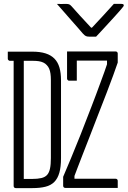

<svg xmlns="http://www.w3.org/2000/svg" viewBox="-20 -965 655 985"><path d="M146 -700Q186 -700 214 -691Q242 -682 259.5 -664Q277 -646 285 -618.5Q293 -591 293 -554V-154Q293 -109 284.5 -79Q276 -49 258.5 -31.5Q241 -14 213 -7Q185 0 147 0Q136 0 125 0Q114 0 103.5 0Q93 0 85 0Q77 0 70.5 0Q64 0 61 0Q56 0 53 -3Q50 -6 50 -11Q50 -95 50 -179Q50 -263 50 -348Q50 -433 50 -521Q50 -609 50 -700L109 -680L102 -669Q102 -641 102 -613Q102 -585 102 -556Q102 -493 102 -429.5Q102 -366 102 -302Q102 -238 102 -174.5Q102 -111 102 -47Q106 -47 111 -47Q116 -47 124 -47Q132 -47 144 -47Q173 -47 192 -51.5Q211 -56 221.5 -67.5Q232 -79 236.5 -100Q241 -121 241 -154V-555Q241 -573 239 -587Q237 -601 232.5 -612Q228 -623 220 -631Q213 -639 202.5 -644Q192 -649 179 -651Q166 -653 149 -653Q134 -653 116 -653Q98 -653 81 -653Q64 -653 50.5 -653Q37 -653 31 -653Q28 -653 25.5 -654.5Q23 -656 21.5 -658.5Q20 -661 20 -664Q20 -673 20 -682Q20 -691 20 -700Q28 -700 42.5 -700Q57 -700 75.5 -700Q94 -700 112.5 -700Q131 -700 146 -700ZM584 -1H315Q310 -1 307 -4Q304 -7 304 -12V-58Q322 -100 344.5 -154Q367 -208 393.5 -274.5Q420 -341 450 -420Q462 -450 473 -480.5Q484 -511 495 -540Q506 -569 515.5 -596Q525 -623 533 -647Q541 -671 548 -691L529 -602V-677L552 -654Q504 -654 482.5 -654Q461 -654 453.5 -654Q446 -654 441.5 -654Q437 -654 425.5 -654Q414 -654 382 -654H358Q351 -654 345.5 -655.5Q340 -657 336 -661.5Q332 -666 329 -675.5Q326 -685 324 -701H573Q577 -701 579 -699.5Q581 -698 582.5 -696Q584 -694 584 -690V-644Q575 -617 561 -579Q547 -541 527 -488.5Q507 -436 479 -365Q457 -307 438 -259Q419 -211 404 -172Q389 -133 377 -102Q365 -71 356 -46.5Q347 -22 340 -3L362 -94V-20L344 -48Q392 -48 418 -48Q444 -48 457 -48Q470 -48 480 -48Q490 -48 506 -48Q522 -48 554 -48H573Q578 -48 581 -45Q584 -42 584 -37Q584 -28 584 -19Q584 -10 584 -1ZM374 -551Q364 -551 354.5 -551Q345 -551 335 -551Q332 -551 329.5 -552.5Q327 -554 325.5 -556.5Q324 -559 324 -562Q324 -579 324 -596.5Q324 -614 324 -631.5Q324 -649 324 -666.5Q324 -684 324 -701Q344 -701 355 -698Q366 -695 370 -688.5Q374 -682 374 -670Q374 -651 374 -631Q374 -611 374 -591Q374 -571 374 -551ZM473 -777Q467 -777 461 -777Q455 -777 449 -777Q443 -777 437 -777Q427 -777 420.5 -780Q414 -783 405 -793Q396 -804 380.5 -821.5Q365 -839 346 -860.5Q327 -882 308 -904Q289 -926 272 -945Q284 -944 294.5 -944.5Q305 -945 317 -945Q328 -945 334 -943Q340 -941 347 -933Q361 -917 390 -885Q419 -853 465 -804L417 -823Q433 -823 449 -823Q465 -823 481 -823L434 -804Q478 -851 510 -885.5Q542 -920 564 -945H603Q608 -945 610.5 -944Q613 -943 614 -941.5Q615 -940 615 -938Q615 -934 611.5 -930Q608 -926 594 -909Q584 -897 568.5 -880.5Q553 -864 536 -845Q519 -826 502.5 -808.5Q486 -791 473 -777Z"/></svg>

Font: Recursive Monospace Light
Style: Regular
Weight: 300
Version: Version 1.047